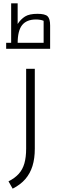

<svg xmlns="http://www.w3.org/2000/svg" viewBox="-20 -883 341 1153"><path d="M56 250 31 206Q69 187 92.5 161Q116 135 126.5 98Q137 61 137 10V-470H189V10Q189 69 175 114Q161 159 132 192.5Q103 226 56 250ZM47 -623V-863H86V-739Q105 -768 130.5 -784Q156 -800 205 -800Q251 -800 266 -785Q281 -770 281 -730V-623H242V-758Q233 -762 221 -764Q209 -766 196 -766Q140 -766 113 -732.5Q86 -699 86 -623ZM17 -590V-626H281V-590Z"/></svg>

Font: Changa ExtraLight
Style: Regular
Weight: 250
Designer: Eduardo Rodriguez Tunni
Foundry: Eduardo Rodriguez Tunni
Version: Version 3.002; ttfautohint (v1.8.2)